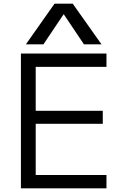

<svg xmlns="http://www.w3.org/2000/svg" viewBox="-20 -1020 670 1040"><path d="M93.3 0V-730H556.7V-657.9H173.4V-420H536.7V-349.3H173.4V-72.1H556.7V0ZM120.3 -780 275.3 -1000H374L529.7 -780H434.6L326 -941.9H324L215.4 -780Z"/></svg>

Font: M PLUS 1 Thin
Style: Regular
Weight: 100
Designer: Coji Morishita
Foundry: UNDERFOREST DESIGN
Version: Version 1.001